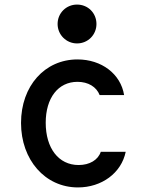

<svg xmlns="http://www.w3.org/2000/svg" viewBox="-20 -810 640 840"><path d="M421 -146C409 -110 372 -88 324 -88C236 -88 180 -162 180 -273C180 -381 234 -452 319 -452C366 -452 402 -430 416 -394H523C508 -487 424 -550 319 -550C176 -550 72 -434 72 -272C72 -111 177 10 321 10C425 10 511 -53 530 -146ZM232 -705C232 -658 270 -620 317 -620C365 -620 402 -658 402 -705C402 -753 365 -790 317 -790C270 -790 232 -753 232 -705Z"/></svg>

Font: CommitMono
Style: 600Regular
Weight: 600
Monospace: yes
Designer: Eigil Nikolajsen
Foundry: Eigil Nikolajsen
Version: Version 1.143